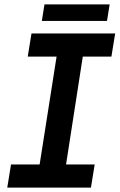

<svg xmlns="http://www.w3.org/2000/svg" viewBox="-20 -852 543 872"><path d="M13 0 30 -105H160L237 -595H106L123 -700H503L486 -595H356L280 -105H410L393 0ZM170 -757 182 -832H478L466 -757Z"/></svg>

Font: MuseoModerno Thin Medium
Style: Italic
Weight: 500
Italic angle: -9°
Version: Version 1.003